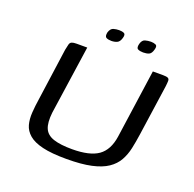

<svg xmlns="http://www.w3.org/2000/svg" viewBox="-106 -683 805 795"><g transform="rotate(20 296.0 -285.0)"><path d="M413 -520Q399 -520 390 -524.5Q381 -529 386 -548Q391 -566 403.5 -569.5Q416 -573 429 -573Q441 -573 450 -569Q459 -565 454 -548Q449 -529 438.5 -524.5Q428 -520 413 -520ZM273 -520Q259 -520 250.5 -524.5Q242 -529 246 -548Q252 -566 264 -569.5Q276 -573 289 -573Q302 -573 310.5 -569Q319 -565 314 -548Q309 -530 298 -525Q287 -520 273 -520ZM517 -197Q512 -162 505.5 -132Q499 -102 485 -77Q471 -52 444.5 -34Q418 -16 374.5 -6.5Q331 3 265 3Q200 3 160 -6.5Q120 -16 99 -34Q78 -52 71.5 -76Q65 -100 67 -129.5Q69 -159 74 -191L106 -420Q109 -436 111.5 -445Q114 -454 121 -457Q128 -460 142 -460H189L145 -157Q140 -112 150.5 -87.5Q161 -63 191.5 -53Q222 -43 273 -43Q351 -43 388.5 -69.5Q426 -96 435 -157L478 -460H523Q538 -460 544.5 -457Q551 -454 551 -445Q551 -436 549 -420Z"/></g></svg>

Font: Genos
Style: Italic
Weight: 400
Italic angle: -8°
Version: Version 1.010